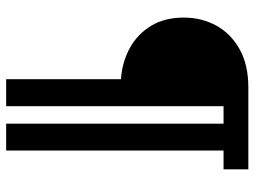

<svg xmlns="http://www.w3.org/2000/svg" viewBox="-124 -640 846 639"><g transform="rotate(90 299.5 -320.0)"><path d="M543 -640.5H480.5V83H391V-640.5H333V83H243V-299Q186 -303 139.5 -328.5Q93 -354 65.5 -399.2Q38 -444.5 38 -508.5Q38 -567 64.5 -615.8Q91 -664.5 143 -693.8Q195 -723 270.5 -723H543Z"/></g></svg>

Font: Public Sans
Style: Bold
Weight: 700
Designer: The Public Sans project authors (U.S. Web Design System). Libre Franklin designed by Pablo Impallari and Rodrigo Fuenzal
Version: Version 1.008; ttfautohint (v1.8.1) -l 8 -r 50 -G 200 -x 14 